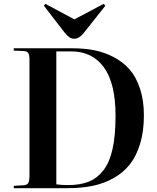

<svg xmlns="http://www.w3.org/2000/svg" viewBox="-20 -982 818 1002"><path d="M368.2 -779.8Q354 -779.8 343.3 -786.6Q332.5 -793.5 317.9 -811L209 -952.1L216.8 -961.9L368.2 -880.9L521 -961.9L529.8 -952.1L414.1 -806.2Q391.1 -779.8 368.2 -779.8ZM51.8 0V-12.2L103 -15.1Q121.6 -16.6 127.7 -27.3Q133.8 -38.1 133.8 -67.9V-669.9Q133.8 -695.8 127.2 -705.6Q120.6 -715.3 100.1 -715.8L51.8 -717.8V-730H358.9Q420.4 -730 473.4 -719.5Q526.4 -709 574.7 -683.3Q623 -657.7 657 -618.7Q690.9 -579.6 710.9 -518.6Q731 -457.5 731 -379.9Q731 -296.9 711.4 -232.2Q691.9 -167.5 657.5 -124Q623 -80.6 572.8 -52.5Q522.5 -24.4 463.9 -12.2Q405.3 0 334 0ZM335.9 -16.1Q398.4 -16.1 442.9 -33.9Q487.3 -51.8 519.5 -93Q551.8 -134.3 567.4 -204.8Q583 -275.4 583 -377.9Q583 -547.4 522.2 -630.6Q461.4 -713.9 351.1 -713.9H273.9V-20Q300.3 -16.1 335.9 -16.1Z"/></svg>

Font: Display Semibold
Style: Regular
Weight: 600
Designer: Latin by Veronika Burian and Jose Scaglione. Greek by Irene Vlachou. Cyrillic by Vera Evstafieva.
Foundry: TypeTogether
Version: Version 3.002